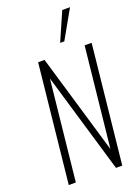

<svg xmlns="http://www.w3.org/2000/svg" viewBox="-193 -1153 902 1235"><g transform="rotate(-20 257.5 -536.0)"><path d="M314.5 -878.4 399.4 -1072.3H452.6L342.8 -878.4ZM53.7 0 138.7 -809.6H182.6L384.8 -126L457 -809.6H504.9L419.9 0H377L174.3 -685.1L102.1 0Z"/></g></svg>

Font: Oswald
Style: Extra-Light
Weight: 200
Designer: Vernon Adams
Foundry: Vernon Adams
Version: 3.0; ttfautohint (v0.94.23-7a4d-dirty) -l 8 -r 50 -G 200 -x 